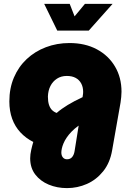

<svg xmlns="http://www.w3.org/2000/svg" viewBox="-20 -749 681 986"><path d="M324 217Q273 217 230 199Q187 181 161 147Q135 113 135 64Q135 44 140.5 20Q146 -4 151 -20Q113 -39 85 -69Q57 -99 42.5 -139Q28 -179 28 -228Q28 -296 51.5 -351Q75 -406 117 -445.5Q159 -485 215.5 -506.5Q272 -528 337 -528Q417 -528 477 -496Q537 -464 570.5 -407.5Q604 -351 604 -278Q604 -265 602.5 -250.5Q601 -236 599 -222L556 22Q545 87 510 130.5Q475 174 426.5 195.5Q378 217 324 217ZM324 69Q341 69 350.5 57.5Q360 46 363 27L384 -104Q363 -89 348 -73.5Q333 -58 322.5 -42.5Q312 -27 306 -12.5Q300 2 297.5 14Q295 26 295 34Q295 50 303 59.5Q311 69 324 69ZM271 -169Q295 -190 328 -210Q361 -230 404 -250L405 -257Q406 -262 406.5 -267.5Q407 -273 407 -277Q407 -302 397 -320.5Q387 -339 368.5 -349Q350 -359 323 -359Q294 -359 272.5 -345Q251 -331 239 -307.5Q227 -284 226 -253Q226 -228 231.5 -211Q237 -194 247 -184Q257 -174 271 -169ZM274 -592 207 -729H338L363 -665L416 -729H558L436 -592Z"/></svg>

Font: MuseoModerno Thin Black
Style: Italic
Weight: 900
Italic angle: -9°
Version: Version 1.003